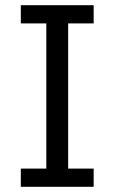

<svg xmlns="http://www.w3.org/2000/svg" viewBox="-20 -718 440 738"><path d="M60 0V-70H158V-628H60V-698H340V-628H242V-70H340V0Z"/></svg>

Font: IBM Plex Thai
Style: Regular
Weight: 400
Designer: Mike Abbink, Paul van der Laan, Pieter van Rosmalen, Ben Mitchell, Mark Frömberg
Foundry: Bold Monday
Version: Version 1.0